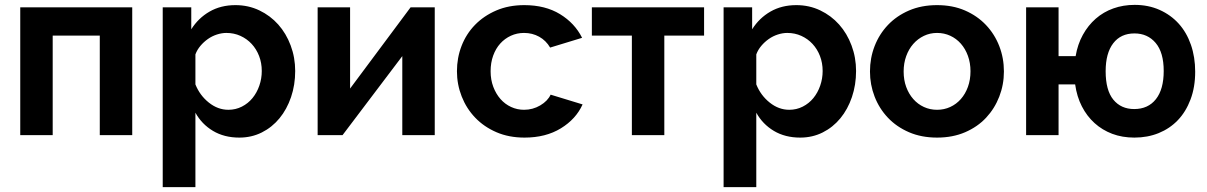

<svg xmlns="http://www.w3.org/2000/svg" viewBox="-20 -554 4949 787"><path d="M522 0H389V-408H196V0H63V-524H522Z M961 10Q899 10 853 -17.5Q807 -45 781 -92V213H647V-524H764V-434Q793 -480 839 -506.5Q885 -533 945 -533Q998 -533 1043 -511.5Q1088 -490 1120.5 -453.5Q1153 -417 1171.5 -367.5Q1190 -318 1190 -263Q1190 -206 1173 -156Q1156 -106 1125.5 -69Q1095 -32 1053 -11Q1011 10 961 10ZM916 -104Q946 -104 971.5 -117Q997 -130 1015 -152Q1033 -174 1043 -203Q1053 -232 1053 -263Q1053 -296 1042 -324.5Q1031 -353 1011.5 -374Q992 -395 965.5 -407Q939 -419 908 -419Q889 -419 869 -412.5Q849 -406 832 -394Q815 -382 801.5 -366Q788 -350 781 -331V-208Q799 -163 836 -133.5Q873 -104 916 -104Z M1415 -191 1663 -524H1762V0H1629V-324L1384 0H1282V-524H1415Z M1853 -262Q1853 -317 1872 -366Q1891 -415 1927 -452Q1963 -489 2014 -511Q2065 -533 2129 -533Q2215 -533 2275.5 -496Q2336 -459 2366 -399L2235 -359Q2218 -388 2190 -403.5Q2162 -419 2128 -419Q2099 -419 2074 -407.5Q2049 -396 2030.5 -375.5Q2012 -355 2001.5 -326Q1991 -297 1991 -262Q1991 -227 2002 -198Q2013 -169 2031.5 -148Q2050 -127 2075 -115.5Q2100 -104 2128 -104Q2164 -104 2194.5 -122Q2225 -140 2237 -166L2368 -126Q2341 -66 2279 -28Q2217 10 2130 10Q2066 10 2015 -12Q1964 -34 1928 -71.5Q1892 -109 1872.5 -158.5Q1853 -208 1853 -262Z M2703 0H2570V-408H2406V-524H2866V-408H2703Z M3260 10Q3198 10 3152 -17.5Q3106 -45 3080 -92V213H2946V-524H3063V-434Q3092 -480 3138 -506.5Q3184 -533 3244 -533Q3297 -533 3342 -511.5Q3387 -490 3419.5 -453.5Q3452 -417 3470.5 -367.5Q3489 -318 3489 -263Q3489 -206 3472 -156Q3455 -106 3424.5 -69Q3394 -32 3352 -11Q3310 10 3260 10ZM3215 -104Q3245 -104 3270.5 -117Q3296 -130 3314 -152Q3332 -174 3342 -203Q3352 -232 3352 -263Q3352 -296 3341 -324.5Q3330 -353 3310.5 -374Q3291 -395 3264.5 -407Q3238 -419 3207 -419Q3188 -419 3168 -412.5Q3148 -406 3131 -394Q3114 -382 3100.5 -366Q3087 -350 3080 -331V-208Q3098 -163 3135 -133.5Q3172 -104 3215 -104Z M3821 10Q3757 10 3706 -12Q3655 -34 3619.5 -71.5Q3584 -109 3565 -158Q3546 -207 3546 -261Q3546 -316 3565 -365Q3584 -414 3619.5 -451.5Q3655 -489 3706 -511Q3757 -533 3821 -533Q3885 -533 3935.5 -511Q3986 -489 4021.5 -451.5Q4057 -414 4076 -365Q4095 -316 4095 -261Q4095 -207 4076 -158Q4057 -109 4022 -71.5Q3987 -34 3936 -12Q3885 10 3821 10ZM3684 -261Q3684 -226 3694.5 -197.5Q3705 -169 3723.5 -148Q3742 -127 3767 -115.5Q3792 -104 3821 -104Q3850 -104 3875 -115.5Q3900 -127 3918.5 -148Q3937 -169 3947.5 -198Q3958 -227 3958 -262Q3958 -296 3947.5 -325Q3937 -354 3918.5 -375Q3900 -396 3875 -407.5Q3850 -419 3821 -419Q3792 -419 3767 -407Q3742 -395 3723.5 -374Q3705 -353 3694.5 -324Q3684 -295 3684 -261Z M4389 -324Q4397 -372 4418.5 -411Q4440 -450 4471.5 -477.5Q4503 -505 4543.5 -519.5Q4584 -534 4631 -534Q4687 -534 4733 -513.5Q4779 -493 4811.5 -457Q4844 -421 4861.5 -370.5Q4879 -320 4879 -260Q4879 -197 4860 -146.5Q4841 -96 4808 -61.5Q4775 -27 4729.5 -8.5Q4684 10 4630 10Q4580 10 4539 -5.5Q4498 -21 4466.5 -49.5Q4435 -78 4414.5 -118Q4394 -158 4387 -208H4319V0H4186V-524H4319V-324ZM4512 -262Q4512 -184 4543.5 -145.5Q4575 -107 4629 -107Q4686 -107 4718 -147.5Q4750 -188 4750 -263Q4750 -339 4717 -378Q4684 -417 4630 -417Q4574 -417 4543 -376.5Q4512 -336 4512 -262Z"/></svg>

Font: PTCRaleway
Style: Bold
Weight: 700
Designer: Matt McInerney, Pablo Impallari, Rodrigo Fuenzalida
Foundry: Matt McInerney, Pablo Impallari, Rodrigo Fuenzalida
Version: Version 3.000g; ttfautohint (v1.5) -l 8 -r 28 -G 28 -x 14 -D